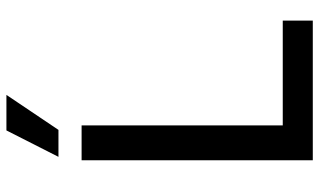

<svg xmlns="http://www.w3.org/2000/svg" viewBox="-220 -784 1004 604"><g transform="rotate(-90 282.0 -482.0)"><path d="M79.9 0V-727.3H189.6V-94.5H519.2V0ZM90.6 -800.1 173.7 -963.8H285.5L175.4 -800.1Z"/></g></svg>

Font: Inter P Medium
Style: Regular
Weight: 500
Designer: Rasmus Andersson
Foundry: rsms
Version: Version 3.018;git-588b23468